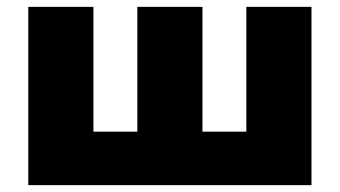

<svg xmlns="http://www.w3.org/2000/svg" viewBox="-20 -540 991 560"><path d="M62.5 0V-520H252.5V-156H380.5V-520H570.5V-156H698.5V-520H888.5V0Z"/></svg>

Font: Geologica Roman Black
Style: Regular
Weight: 900
Designer: Sindre Bremnes, Frode Helland
Foundry: Monokrom Skriftforlag AS
Version: Version 1.010;gftools[0.9.28]